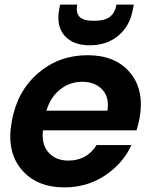

<svg xmlns="http://www.w3.org/2000/svg" viewBox="-20 -802 657 831"><path d="M335 -448Q282 -448 240 -414.5Q198 -381 181 -323H445Q454 -381 422.5 -414.5Q391 -448 335 -448ZM549 -174Q512 -94 434.5 -42.5Q357 9 259 9Q137 9 72 -69.5Q7 -148 31 -277Q54 -407 144.5 -485Q235 -563 359 -563Q480 -563 543 -487.5Q606 -412 584 -290Q578 -260 571 -238H166Q159 -177 190 -142Q221 -107 276 -107Q356 -107 398 -174ZM555 -761Q542 -689 492 -647.5Q442 -606 368 -606Q296 -606 259.5 -647.5Q223 -689 236 -761L240 -782H314Q308 -747 324 -729.5Q340 -712 387 -712Q434 -712 456 -729.5Q478 -747 484 -782H559Z"/></svg>

Font: Poppins SemiBold
Style: Italic
Weight: 600
Italic angle: -10°
Designer: Ninad Kale (Devanagari), Jonny Pinhorn (Latin)
Foundry: Indian Type Foundry
Version: Version 3.200;PS 1.000;hotconv 16.6.54;makeotf.lib2.5.65590